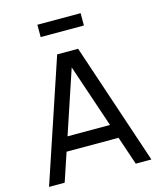

<svg xmlns="http://www.w3.org/2000/svg" viewBox="-132 -1006 909 1098"><g transform="rotate(-15 323.0 -456.5)"><path d="M195.5 -840V-913H451.5V-840ZM20 0 261 -720H385L626 0H533.5L476.5 -168.5H169L112.5 0ZM197 -252H448.5L322 -626.5Z"/></g></svg>

Font: Cns Manrope Med
Style: Regular
Weight: 500
Designer: Mikhail Sharanda
Foundry: Mikhail Sharanda
Version: Version 4.504